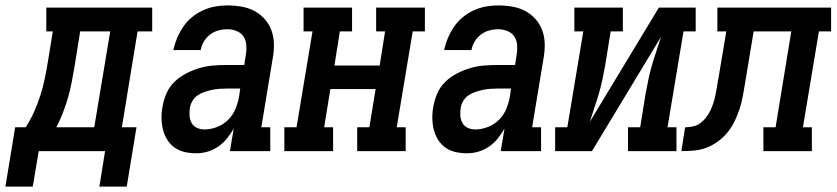

<svg xmlns="http://www.w3.org/2000/svg" viewBox="-72 -558 3092 709"><path d="M295 131 316 0H71L49 131H-52L-16 -88H23Q41 -116 54.5 -146.5Q68 -177 77.5 -207Q87 -237 93.5 -268.5Q100 -300 105 -331L123 -442H99V-530H490V-442H436L378 -88H432L396 131ZM136 -88H276L335 -442H224L204 -317Q199 -288 193.5 -258.5Q188 -229 180 -200.5Q172 -172 161 -143.5Q150 -115 136 -88Z M653 8Q653 8 653 8Q653 8 653 8Q631 8 610.5 3.5Q590 -1 573.5 -12.5Q557 -24 546 -41.5Q535 -59 530 -78.5Q525 -98 524.5 -120Q524 -142 528 -163Q532 -188 542.5 -212.5Q553 -237 572 -255.5Q591 -274 615 -286.5Q639 -299 664.5 -306.5Q690 -314 715 -316Q740 -318 765 -318H830L836 -357Q839 -374 837.5 -392Q836 -410 827 -423.5Q818 -437 801.5 -443.5Q785 -450 768 -450Q751 -450 734.5 -445.5Q718 -441 704 -430.5Q690 -420 681 -405Q672 -390 669 -373H568Q573 -396 582 -417.5Q591 -439 604.5 -459Q618 -479 637 -494.5Q656 -510 678 -520Q700 -530 722.5 -534Q745 -538 768 -538Q794 -538 820 -533.5Q846 -529 867.5 -517.5Q889 -506 905.5 -487.5Q922 -469 930.5 -445.5Q939 -422 939.5 -395.5Q940 -369 935 -342L893 -88H926V0H777L791 -83Q780 -64 766 -46.5Q752 -29 733.5 -16.5Q715 -4 694.5 2Q674 8 653 8ZM683 -80Q706 -80 729.5 -89Q753 -98 770.5 -115.5Q788 -133 797.5 -156Q807 -179 811 -202L815 -231H765Q751 -231 737.5 -230Q724 -229 710.5 -226Q697 -223 683.5 -218.5Q670 -214 658 -206Q646 -198 638.5 -185Q631 -172 629 -159Q627 -145 628 -130.5Q629 -116 635.5 -104Q642 -92 655 -86Q668 -80 683 -80Z M978 0V-88H1023L1082 -442H1049V-530H1228V-442H1183L1163 -316H1330L1350 -442H1317V-530H1497V-442H1452L1393 -88H1426V0H1247V-88H1292L1315 -229H1148L1125 -88H1158V0Z M1653 8Q1653 8 1653 8Q1653 8 1653 8Q1631 8 1610.5 3.5Q1590 -1 1573.5 -12.5Q1557 -24 1546 -41.5Q1535 -59 1530 -78.5Q1525 -98 1524.5 -120Q1524 -142 1528 -163Q1532 -188 1542.5 -212.5Q1553 -237 1572 -255.5Q1591 -274 1615 -286.5Q1639 -299 1664.5 -306.5Q1690 -314 1715 -316Q1740 -318 1765 -318H1830L1836 -357Q1839 -374 1837.5 -392Q1836 -410 1827 -423.5Q1818 -437 1801.5 -443.5Q1785 -450 1768 -450Q1751 -450 1734.5 -445.5Q1718 -441 1704 -430.5Q1690 -420 1681 -405Q1672 -390 1669 -373H1568Q1573 -396 1582 -417.5Q1591 -439 1604.5 -459Q1618 -479 1637 -494.5Q1656 -510 1678 -520Q1700 -530 1722.5 -534Q1745 -538 1768 -538Q1794 -538 1820 -533.5Q1846 -529 1867.5 -517.5Q1889 -506 1905.5 -487.5Q1922 -469 1930.5 -445.5Q1939 -422 1939.5 -395.5Q1940 -369 1935 -342L1893 -88H1926V0H1777L1791 -83Q1780 -64 1766 -46.5Q1752 -29 1733.5 -16.5Q1715 -4 1694.5 2Q1674 8 1653 8ZM1683 -80Q1706 -80 1729.5 -89Q1753 -98 1770.5 -115.5Q1788 -133 1797.5 -156Q1807 -179 1811 -202L1815 -231H1765Q1751 -231 1737.5 -230Q1724 -229 1710.5 -226Q1697 -223 1683.5 -218.5Q1670 -214 1658 -206Q1646 -198 1638.5 -185Q1631 -172 1629 -159Q1627 -145 1628 -130.5Q1629 -116 1635.5 -104Q1642 -92 1655 -86Q1668 -80 1683 -80Z M1978 0V-88H2023L2082 -442H2049V-530H2228V-442H2183L2163 -318Q2158 -291 2152.5 -264.5Q2147 -238 2139.5 -212.5Q2132 -187 2123 -160.5Q2114 -134 2106 -108L2361 -530H2497V-442H2452L2393 -88H2426V0H2247V-88H2292L2312 -212Q2317 -239 2322.5 -265.5Q2328 -292 2335.5 -317.5Q2343 -343 2352 -369.5Q2361 -396 2369 -422L2114 0Z M2444 0 2458 -88Q2472 -88 2486.5 -91Q2501 -94 2513 -102.5Q2525 -111 2534.5 -123Q2544 -135 2550.5 -148.5Q2557 -162 2561.5 -175.5Q2566 -189 2569 -203Q2572 -217 2574.5 -231Q2577 -245 2579 -259Q2579 -260 2579.5 -261Q2580 -262 2580 -263L2610 -442H2577V-530H2997V-442H2952L2893 -88H2926V0H2747V-88H2792L2850 -442H2711L2679 -249Q2675 -226 2671 -203Q2667 -180 2659.5 -157Q2652 -134 2641.5 -112Q2631 -90 2615.5 -70.5Q2600 -51 2579.5 -36Q2559 -21 2536.5 -12.5Q2514 -4 2490.5 -2Q2467 0 2444 0Z"/></svg>

Font: Iosevka Slab Semibold Oblique
Style: Regular
Weight: 600
Italic angle: -9°
Monospace: yes
Designer: Belleve Invis
Foundry: Belleve Invis
Version: Version 11.1.1; ttfautohint (v1.8.3)